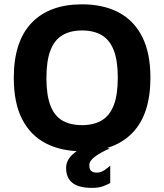

<svg xmlns="http://www.w3.org/2000/svg" viewBox="-20 -700 774 905"><path d="M366.8 13Q267.8 13 195.6 -24.6Q123.4 -62.2 84.2 -138.5Q45 -214.8 45 -333Q45 -504.2 128.7 -591.9Q212.4 -679.6 366.8 -679.6Q465.8 -679.6 538.2 -642Q610.6 -604.4 649.8 -527.6Q689 -450.8 689 -333.6Q689 -162.4 605.1 -74.7Q521.2 13 366.8 13ZM366.8 -110.2Q421.8 -110.2 459.2 -132.3Q496.6 -154.4 515.9 -203.4Q535.2 -252.4 535.2 -334.2Q535.2 -415.4 515.9 -463.9Q496.6 -512.4 459.2 -534.4Q421.8 -556.4 366.8 -556.4Q311.8 -556.4 274.3 -534.1Q236.8 -511.8 217.8 -462.7Q198.8 -413.6 198.8 -332.4Q198.8 -251.2 217.8 -202.2Q236.8 -153.2 274.3 -131.7Q311.8 -110.2 366.8 -110.2ZM412.6 185.6Q351.6 185.6 321.6 162Q291.6 138.4 291.6 91.8Q291.6 56 322.1 27.8Q352.6 -0.4 403.6 -20.2L497.2 0Q456.6 17.2 428.8 37.4Q401 57.6 401 78.4Q401 98.8 410.4 106.2Q419.8 113.6 435.6 113.6Q454 113.6 470.5 103.1Q487 92.6 499.6 80.6V162.8Q485.2 170.4 465.6 178Q446 185.6 412.6 185.6Z"/></svg>

Font: Maven Pro VF Beta
Style: Regular
Weight: 400
Designer: Joe Prince
Foundry: Joe Prince
Version: Version 2.002